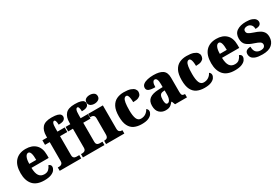

<svg xmlns="http://www.w3.org/2000/svg" viewBox="71 -1848 4252 2931"><g transform="rotate(-30 2196.5 -382.5)"><path d="M301 10Q167 10 102.5 -62.5Q38 -135 38 -266Q38 -407 104 -479Q170 -551 289 -551Q400 -551 463.5 -489.5Q527 -428 527 -309V-255H223Q225 -159 256 -115Q287 -71 348 -71Q396 -71 424 -97Q452 -123 468 -162Q485 -157 497 -144.5Q509 -132 509 -113Q509 -84 488.5 -55.5Q468 -27 422 -8.5Q376 10 301 10ZM347 -324Q348 -399 335 -439.5Q322 -480 294 -480Q264 -480 244.5 -440Q225 -400 225 -324Z M574 0V-59H601Q610 -59 624 -63Q638 -67 649.5 -80Q661 -93 661 -120V-456H578V-536H661V-565Q661 -661 708 -714.5Q755 -768 870 -768Q940 -768 975.5 -756.5Q1011 -745 1023.5 -728Q1036 -711 1036 -694Q1036 -674 1026 -656.5Q1016 -639 990 -628.5Q964 -618 913 -618Q913 -632 910.5 -652.5Q908 -673 901.5 -689Q895 -705 882 -705Q864 -705 853.5 -680.5Q843 -656 843 -589V-536H971V-456H843V-120Q843 -93 853.5 -80Q864 -67 878 -63Q892 -59 902 -59H953V0Z M983 0V-59H1010Q1019 -59 1033 -63Q1047 -67 1058.5 -80Q1070 -93 1070 -120V-456H987V-536H1070V-565Q1070 -661 1117 -714.5Q1164 -768 1279 -768Q1349 -768 1384.5 -756.5Q1420 -745 1432.5 -728Q1445 -711 1445 -694Q1445 -674 1435 -656.5Q1425 -639 1399 -628.5Q1373 -618 1322 -618Q1322 -632 1319.5 -652.5Q1317 -673 1310.5 -689Q1304 -705 1291 -705Q1273 -705 1262.5 -680.5Q1252 -656 1252 -589V-536H1380V-456H1252V-120Q1252 -93 1262.5 -80Q1273 -67 1287 -63Q1301 -59 1311 -59H1362V0Z M1548 -621Q1506 -621 1477.5 -640.5Q1449 -660 1449 -698Q1449 -738 1477.5 -756.5Q1506 -775 1548 -775Q1588 -775 1618 -756.5Q1648 -738 1648 -698Q1648 -660 1618 -640.5Q1588 -621 1548 -621ZM1391 0V-59H1402Q1429 -59 1445.5 -75Q1462 -91 1462 -133V-410Q1462 -448 1445 -462.5Q1428 -477 1402 -477H1385V-536H1644V-130Q1644 -89 1660.5 -74Q1677 -59 1703 -59H1713V0Z M2019 10Q1944 10 1888.5 -15.5Q1833 -41 1802 -101.5Q1771 -162 1771 -267Q1771 -375 1804 -437Q1837 -499 1892.5 -525Q1948 -551 2017 -551Q2093 -551 2137.5 -535Q2182 -519 2200.5 -495Q2219 -471 2219 -444Q2219 -423 2209 -400.5Q2199 -378 2167 -362.5Q2135 -347 2070 -347Q2070 -383 2065.5 -414Q2061 -445 2051 -464Q2041 -483 2023 -483Q2002 -483 1987 -464Q1972 -445 1964 -398Q1956 -351 1956 -268Q1956 -169 1977.5 -119Q1999 -69 2049 -69Q2100 -69 2136 -94.5Q2172 -120 2188 -156Q2202 -149 2209.5 -135.5Q2217 -122 2217 -107Q2217 -81 2198 -54Q2179 -27 2136 -8.5Q2093 10 2019 10Z M2439 10Q2378 10 2334 -30.5Q2290 -71 2290 -155Q2290 -237 2342 -276Q2394 -315 2498 -319L2574 -322V-375Q2574 -483 2525 -483Q2503 -483 2490 -456Q2477 -429 2477 -376Q2402 -376 2366 -392Q2330 -408 2330 -445Q2330 -483 2359 -506Q2388 -529 2436 -540Q2484 -551 2541 -551Q2649 -551 2703 -513Q2757 -475 2757 -382V-129Q2757 -89 2769 -74Q2781 -59 2813 -59H2817V0H2607L2584 -59H2574Q2553 -33 2535 -18Q2517 -3 2494.5 3.5Q2472 10 2439 10ZM2513 -68Q2541 -68 2558 -101.5Q2575 -135 2575 -191V-263L2546 -260Q2507 -257 2492 -230Q2477 -203 2477 -151Q2477 -68 2513 -68Z M3126 10Q3051 10 2995.5 -15.5Q2940 -41 2909 -101.5Q2878 -162 2878 -267Q2878 -375 2911 -437Q2944 -499 2999.5 -525Q3055 -551 3124 -551Q3200 -551 3244.5 -535Q3289 -519 3307.5 -495Q3326 -471 3326 -444Q3326 -423 3316 -400.5Q3306 -378 3274 -362.5Q3242 -347 3177 -347Q3177 -383 3172.5 -414Q3168 -445 3158 -464Q3148 -483 3130 -483Q3109 -483 3094 -464Q3079 -445 3071 -398Q3063 -351 3063 -268Q3063 -169 3084.5 -119Q3106 -69 3156 -69Q3207 -69 3243 -94.5Q3279 -120 3295 -156Q3309 -149 3316.5 -135.5Q3324 -122 3324 -107Q3324 -81 3305 -54Q3286 -27 3243 -8.5Q3200 10 3126 10Z M3660 10Q3526 10 3461.5 -62.5Q3397 -135 3397 -266Q3397 -407 3463 -479Q3529 -551 3648 -551Q3759 -551 3822.5 -489.5Q3886 -428 3886 -309V-255H3582Q3584 -159 3615 -115Q3646 -71 3707 -71Q3755 -71 3783 -97Q3811 -123 3827 -162Q3844 -157 3856 -144.5Q3868 -132 3868 -113Q3868 -84 3847.5 -55.5Q3827 -27 3781 -8.5Q3735 10 3660 10ZM3706 -324Q3707 -399 3694 -439.5Q3681 -480 3653 -480Q3623 -480 3603.5 -440Q3584 -400 3584 -324Z M4149 10Q4070 10 4025.5 -6Q3981 -22 3963 -48.5Q3945 -75 3945 -108Q3945 -150 3973.5 -167.5Q4002 -185 4043 -185Q4043 -117 4073.5 -87.5Q4104 -58 4152 -58Q4197 -58 4215.5 -76Q4234 -94 4234 -118Q4234 -147 4206.5 -164.5Q4179 -182 4121 -201Q4035 -228 3992.5 -266.5Q3950 -305 3950 -381Q3950 -468 4010.5 -509Q4071 -550 4171 -550Q4235 -550 4274 -535.5Q4313 -521 4330.5 -499Q4348 -477 4348 -453Q4348 -418 4324 -400Q4300 -382 4246 -382Q4246 -431 4219.5 -457Q4193 -483 4155 -483Q4126 -483 4107 -470Q4088 -457 4088 -431Q4088 -402 4111 -385Q4134 -368 4200 -346Q4251 -330 4289 -309Q4327 -288 4348.5 -255.5Q4370 -223 4370 -171Q4370 -90 4314.5 -40Q4259 10 4149 10Z"/></g></svg>

Font: Noto Serif Armenian SemiCondensed Black
Style: Regular
Weight: 900
Width: 4
Designer: Monotype Design Team
Foundry: Monotype Imaging Inc.
Version: Version 2.008; ttfautohint (v1.8.4.7-5d5b)